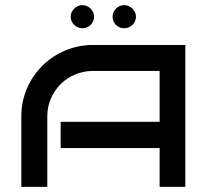

<svg xmlns="http://www.w3.org/2000/svg" viewBox="-20 -727 813 747"><path d="M701 -552H341C188 -552 63 -428 63 -275V0H164V-275C164 -372 243 -451 341 -451H601V-253H216V-151H601V0H701ZM346 -662C346 -686 325 -707 301 -707C276 -707 255 -686 255 -662C255 -637 276 -617 301 -617C325 -617 346 -637 346 -662ZM509 -662C509 -686 488 -707 463 -707C438 -707 418 -686 418 -662C418 -637 438 -617 463 -617C488 -617 509 -637 509 -662Z"/></svg>

Font: Bruno Ace SC
Style: Regular
Weight: 400
Designer: Astigmatic (AOETI)
Foundry: Astigmatic (AOETI)
Version: Version 1.000